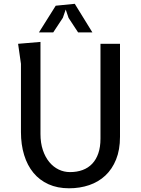

<svg xmlns="http://www.w3.org/2000/svg" viewBox="-20 -980 740 1008"><path d="M610 -750V-261.5Q610 -193.5 589.5 -142.8Q569 -92 533.2 -58.5Q497.5 -25 448.5 -8.2Q399.5 8.5 342.5 8.5Q281.5 8.5 234.5 -12.8Q187.5 -34 155.5 -72.8Q123.5 -111.5 106.8 -166Q90 -220.5 90 -286.5V-645L75 -750L192.5 -760V-277Q192.5 -229.5 205 -192.2Q217.5 -155 238.8 -129.2Q260 -103.5 288 -90Q316 -76.5 347.5 -76.5Q384 -76.5 413.8 -87.5Q443.5 -98.5 464.2 -120.5Q485 -142.5 496.2 -175.2Q507.5 -208 507.5 -252V-750ZM465 -810H390L340 -886L325 -930L310 -886.5L259.5 -810H184.5L272.5 -950L372.5 -960Z"/></svg>

Font: B612
Style: Regular
Weight: 400
Designer: Nicolas Chauveau, Thomas Paillot, Jonathan Favre-Lamarine, Jean-Luc Vinot
Foundry: AIRBUS
Version: Version 1.008